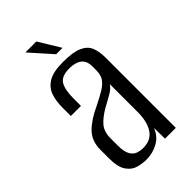

<svg xmlns="http://www.w3.org/2000/svg" viewBox="-204 -699 767 767"><g transform="rotate(-45 179.5 -315.5)"><path d="M143 7Q120 7 96.5 0.5Q73 -6 56.5 -29.5Q40 -53 40 -103V-151Q40 -201 70.5 -231.5Q101 -262 154 -286Q188 -303 209.5 -316Q231 -329 242 -345Q253 -361 253 -388V-409Q253 -433 243 -446Q233 -459 216.5 -464Q200 -469 182 -469Q137 -469 123 -444.5Q109 -420 109 -372V-330H52V-378Q52 -415 62 -443.5Q72 -472 100 -488.5Q128 -505 182 -505Q239 -505 267.5 -492Q296 -479 305.5 -455Q315 -431 315 -398V0H254L253 -62Q241 -28 210 -10.5Q179 7 143 7ZM166 -35Q211 -35 231.5 -67Q252 -99 252 -152V-310Q242 -294 219 -281Q196 -268 172 -255Q138 -235 119.5 -213.5Q101 -192 101 -154V-115Q101 -79 111 -62Q121 -45 136 -40Q151 -35 166 -35ZM185 -546 103 -638H165L221 -546Z"/></g></svg>

Font: Alumni Sans
Style: Regular
Weight: 400
Designer: Robert E. Leuschke
Foundry: Robert E. Leuschke
Version: Version 1.018